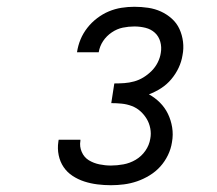

<svg xmlns="http://www.w3.org/2000/svg" viewBox="-20 -863 640 566"><path d="M307 -317Q287 -317 267 -319.5Q247 -322 228.5 -328Q210 -334 194 -344.5Q178 -355 167.5 -370.5Q157 -386 153 -405.5Q149 -425 152 -445Q152 -447 152.5 -448.5Q153 -450 153 -451H217Q217 -450 217 -449.5Q217 -449 217 -448Q214 -431 221 -415Q228 -399 242 -390.5Q256 -382 273 -378.5Q290 -375 307 -375Q325 -375 344 -378.5Q363 -382 380 -392Q397 -402 408.5 -418.5Q420 -435 423 -454Q426 -469 423 -484.5Q420 -500 412.5 -512.5Q405 -525 394 -535Q383 -545 368.5 -550.5Q354 -556 338.5 -557.5Q323 -559 308 -559L317 -617Q332 -617 346.5 -618Q361 -619 375.5 -623Q390 -627 403 -635Q416 -643 427 -654Q438 -665 445 -679Q452 -693 454 -707Q457 -724 452.5 -740Q448 -756 436.5 -766.5Q425 -777 409 -781Q393 -785 376 -785Q359 -785 342 -781.5Q325 -778 309.5 -767.5Q294 -757 284 -742Q274 -727 271 -709H207Q210 -729 217.5 -747Q225 -765 237.5 -781Q250 -797 266.5 -809.5Q283 -822 301 -829.5Q319 -837 338 -840Q357 -843 376 -843Q397 -843 417 -840Q437 -837 454.5 -829Q472 -821 486.5 -808Q501 -795 509 -777.5Q517 -760 519.5 -740Q522 -720 518 -700Q515 -681 506.5 -663Q498 -645 485 -629.5Q472 -614 455 -603Q438 -592 419 -585Q437 -575 451.5 -560.5Q466 -546 475 -527.5Q484 -509 487.5 -487.5Q491 -466 487 -444Q484 -424 475 -405.5Q466 -387 452.5 -372Q439 -357 421 -346Q403 -335 384 -328.5Q365 -322 345.5 -319.5Q326 -317 307 -317Z"/></svg>

Font: Iosevka Slab Light Extended
Style: Italic
Weight: 300
Width: 7
Italic angle: -9°
Monospace: yes
Designer: Belleve Invis
Foundry: Belleve Invis
Version: Version 11.1.0; ttfautohint (v1.8.3)